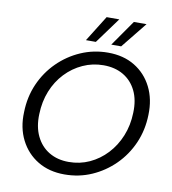

<svg xmlns="http://www.w3.org/2000/svg" viewBox="-97 -993 979 1090"><g transform="rotate(10 392.5 -448.5)"><path d="M347 12Q259 12 193.5 -27.5Q128 -67 92.5 -137Q57 -207 61 -297Q63 -385 96 -460Q129 -535 186 -591.5Q243 -648 316.5 -680Q390 -712 473 -712Q562 -712 627 -672.5Q692 -633 727 -563.5Q762 -494 759 -404Q757 -316 724 -240.5Q691 -165 634 -108.5Q577 -52 504 -20Q431 12 347 12ZM359 -62Q423 -62 478.5 -87.5Q534 -113 577 -159Q620 -205 645 -266.5Q670 -328 672 -400Q675 -474 649 -527Q623 -580 574.5 -608.5Q526 -637 460 -637Q397 -637 341 -611.5Q285 -586 242 -540.5Q199 -495 174.5 -434Q150 -373 148 -301Q145 -228 171 -174Q197 -120 245.5 -91Q294 -62 359 -62ZM482 -760 586 -909H659L539 -760ZM336 -760 429 -909H502L393 -760Z"/></g></svg>

Font: DM Sans 17pt
Style: Italic
Weight: 400
Italic angle: -10°
Version: Version 4.004;gftools[0.9.30]